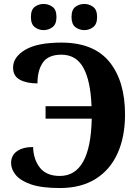

<svg xmlns="http://www.w3.org/2000/svg" viewBox="-20 -939 698 969"><path d="M406 -787Q380 -787 360.5 -802Q341 -817 341 -853Q341 -890 360.5 -904.5Q380 -919 406 -919Q430 -919 450 -904.5Q470 -890 470 -853Q470 -817 450 -802Q430 -787 406 -787ZM200 -787Q175 -787 155.5 -802Q136 -817 136 -853Q136 -890 155.5 -904.5Q175 -919 200 -919Q225 -919 245 -904.5Q265 -890 265 -853Q265 -817 245 -802Q225 -787 200 -787ZM282 10Q190 10 136.5 -8.5Q83 -27 59.5 -56Q36 -85 36 -116Q36 -155 66 -176Q96 -197 147 -197Q149 -133 182 -92Q215 -51 282 -51Q437 -51 443 -340H210V-403H442Q437 -532 400.5 -597.5Q364 -663 290 -663Q224 -663 196.5 -623.5Q169 -584 169 -518Q115 -518 80.5 -536.5Q46 -555 46 -598Q46 -651 107 -687.5Q168 -724 290 -724Q453 -724 532 -627Q611 -530 611 -361Q611 -249 573.5 -165.5Q536 -82 462.5 -36Q389 10 282 10Z"/></svg>

Font: Noto Serif
Style: Bold
Weight: 700
Designer: Monotype Design Team
Foundry: Monotype Imaging Inc.
Version: Version 2.014